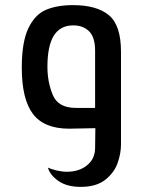

<svg xmlns="http://www.w3.org/2000/svg" viewBox="-20 -500 557 749"><path d="M452 -298V63Q452 98 439 135.5Q426 173 391 201Q356 229 295 229Q241 229 208 206Q175 183 167 154Q180 160 201 165Q222 170 241 170Q289 170 320 144.5Q351 119 351 77L352 0L250 2Q152 2 108.5 -55.5Q65 -113 65 -236Q65 -336 90.5 -389.5Q116 -443 159 -461.5Q202 -480 265 -480Q357 -480 404.5 -441Q452 -402 452 -298ZM276 -79H351V-302Q351 -355 327.5 -378Q304 -401 266 -401Q215 -401 190 -361Q165 -321 165 -239Q165 -180 186 -129.5Q207 -79 276 -79Z"/></svg>

Font: El Messiri Medium
Style: Regular
Weight: 500
Designer: Mohamed Gaber
Foundry: Kief Type Foundry
Version: Version 2.007